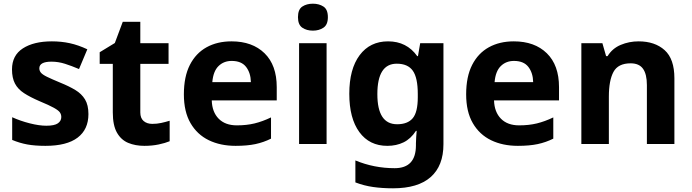

<svg xmlns="http://www.w3.org/2000/svg" viewBox="-20 -780 3748 1040"><path d="M459 -162Q459 -79 400.5 -34.5Q342 10 226 10Q169 10 128 2.5Q87 -5 46 -22V-145Q90 -125 141 -112Q192 -99 231 -99Q275 -99 293.5 -112Q312 -125 312 -146Q312 -160 304.5 -171Q297 -182 272 -196Q247 -210 194 -232Q143 -254 110 -275.5Q77 -297 61 -327.5Q45 -358 45 -404Q45 -480 104 -518Q163 -556 261 -556Q312 -556 358 -546Q404 -536 453 -513L408 -406Q368 -423 332 -434.5Q296 -446 259 -446Q193 -446 193 -410Q193 -397 201.5 -386.5Q210 -376 234.5 -364Q259 -352 307 -332Q354 -313 388 -292.5Q422 -272 440.5 -241.5Q459 -211 459 -162Z M805 -109Q830 -109 853 -114Q876 -119 899 -126V-15Q875 -5 839.5 2.5Q804 10 762 10Q713 10 674.5 -6Q636 -22 613.5 -61.5Q591 -101 591 -171V-434H520V-497L602 -547L645 -662H740V-546H893V-434H740V-171Q740 -140 758 -124.5Q776 -109 805 -109Z M1234 -556Q1347 -556 1413 -491.5Q1479 -427 1479 -308V-236H1127Q1129 -173 1164.5 -137Q1200 -101 1263 -101Q1316 -101 1359 -111.5Q1402 -122 1448 -144V-29Q1408 -9 1363.5 0.5Q1319 10 1256 10Q1174 10 1111 -20.5Q1048 -51 1012 -113Q976 -175 976 -269Q976 -365 1008.5 -428.5Q1041 -492 1099 -524Q1157 -556 1234 -556ZM1235 -450Q1192 -450 1163.5 -422Q1135 -394 1130 -335H1339Q1338 -385 1313 -417.5Q1288 -450 1235 -450Z M1675 -760Q1708 -760 1732 -744.5Q1756 -729 1756 -687Q1756 -646 1732 -630Q1708 -614 1675 -614Q1641 -614 1617.5 -630Q1594 -646 1594 -687Q1594 -729 1617.5 -744.5Q1641 -760 1675 -760ZM1749 -546V0H1600V-546Z M2082 -556Q2183 -556 2240 -476H2244L2256 -546H2382V1Q2382 118 2313 179Q2244 240 2109 240Q2051 240 2001.5 233Q1952 226 1905 208V89Q2006 131 2118 131Q2233 131 2233 7V-4Q2233 -21 2234.5 -39Q2236 -57 2237 -71H2233Q2205 -28 2166 -9Q2127 10 2078 10Q1981 10 1926.5 -64.5Q1872 -139 1872 -272Q1872 -406 1928 -481Q1984 -556 2082 -556ZM2129 -435Q2024 -435 2024 -270Q2024 -107 2131 -107Q2188 -107 2215.5 -139.5Q2243 -172 2243 -253V-271Q2243 -359 2216 -397Q2189 -435 2129 -435Z M2763 -556Q2876 -556 2942 -491.5Q3008 -427 3008 -308V-236H2656Q2658 -173 2693.5 -137Q2729 -101 2792 -101Q2845 -101 2888 -111.5Q2931 -122 2977 -144V-29Q2937 -9 2892.5 0.5Q2848 10 2785 10Q2703 10 2640 -20.5Q2577 -51 2541 -113Q2505 -175 2505 -269Q2505 -365 2537.5 -428.5Q2570 -492 2628 -524Q2686 -556 2763 -556ZM2764 -450Q2721 -450 2692.5 -422Q2664 -394 2659 -335H2868Q2867 -385 2842 -417.5Q2817 -450 2764 -450Z M3439 -556Q3527 -556 3580 -508.5Q3633 -461 3633 -356V0H3484V-319Q3484 -378 3463 -407.5Q3442 -437 3396 -437Q3328 -437 3303 -390.5Q3278 -344 3278 -257V0H3129V-546H3243L3263 -476H3271Q3297 -518 3342.5 -537Q3388 -556 3439 -556Z"/></svg>

Font: Noto IKEA Latin
Style: Bold
Weight: 700
Designer: Monotype Design Team
Foundry: Monotype Imaging Inc.
Version: Version 1.0